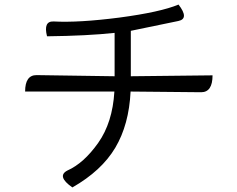

<svg xmlns="http://www.w3.org/2000/svg" viewBox="-20 -783 1040 841"><path d="M186 -624Q169 -691 215 -689Q324 -683 503 -706Q683 -730 762 -763Q810 -701 761 -691L553 -648V-449L911 -453Q911 -379 861 -379L552 -382Q545 -237 485 -136Q425 -35 297 38Q227 -11 275 -36Q347 -68 410 -157Q473 -246 481 -382H90Q90 -454 140 -454L482 -449V-639Q362 -626 186 -624Z"/></svg>

Font: Swei Half Moon CJK TC
Style: DemiLight
Weight: 350
Version: Version 2.125